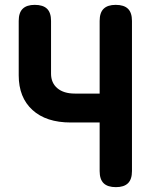

<svg xmlns="http://www.w3.org/2000/svg" viewBox="-20 -760 640 790"><path d="M390 -256H271Q170 -256 113.5 -307.5Q57 -359 57 -450V-674Q57 -708 73.5 -724Q90 -740 123 -740Q157 -740 173.5 -724Q190 -708 190 -674V-457Q190 -419 216 -397Q242 -375 288 -375H390V-674Q390 -708 406.5 -724Q423 -740 456 -740Q490 -740 506.5 -724Q523 -708 523 -674V-56Q523 -22 506.5 -6Q490 10 457 10Q423 10 406.5 -6Q390 -22 390 -56Z"/></svg>

Font: Maple Mono
Style: Bold
Weight: 700
Monospace: yes
Designer: subframe7536
Version: Version 7.200